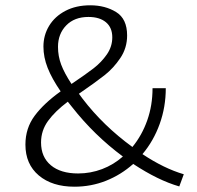

<svg xmlns="http://www.w3.org/2000/svg" viewBox="-20 -700 742 725"><path d="M657 4Q577 -19 483 -81Q437 -40 380.5 -17.5Q324 5 261 5Q177 5 126.5 -37.5Q76 -80 76 -154Q76 -216 111 -263Q146 -310 209 -355Q176 -403 160 -443.5Q144 -484 144 -524Q144 -567 165.5 -602.5Q187 -638 227 -659Q267 -680 321 -680Q377 -680 418.5 -654.5Q460 -629 460 -566Q460 -519 434.5 -481Q409 -443 375.5 -416.5Q342 -390 278 -346L292 -327Q370 -225 480 -145Q516 -189 536 -245.5Q556 -302 556 -367H606Q606 -296 583 -232Q560 -168 518 -118Q599 -64 674 -42ZM250 -383Q305 -420 334 -442.5Q363 -465 383.5 -494.5Q404 -524 404 -559Q404 -596 380 -616Q356 -636 314 -636Q261 -636 230 -604Q199 -572 199 -523Q199 -488 211 -456Q223 -424 250 -383ZM444 -109Q336 -189 252 -296L236 -316Q188 -280 161.5 -243.5Q135 -207 135 -162Q135 -107 172 -76Q209 -45 275 -45Q322 -45 365.5 -61.5Q409 -78 444 -109Z"/></svg>

Font: Isabella Sans
Style: Regular
Weight: 400
Designer: Original fonts by Christian Thalmann (Catharsis Fonts), Modifications by Cristiano Sobral
Version: Version 0.002;July 12, 2020;FontCreator 13.0.0.2655 64-bit; 